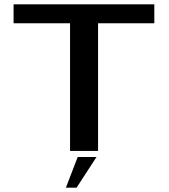

<svg xmlns="http://www.w3.org/2000/svg" viewBox="-20 -695 777 884"><path d="M302.5 0V-588H42.5V-675H690.5V-588H431.5V0ZM283.3 169.2 337.8 27.9H424.3L332.5 169.2Z"/></svg>

Font: Anybody ExtraExpanded Medium
Style: Regular
Weight: 500
Width: 8
Designer: Tyler Finck
Foundry: Etcetera Type Company
Version: Version 1.010; ttfautohint (v1.8.3) -l 8 -r 50 -G 200 -x 14 